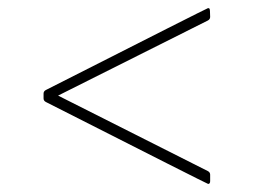

<svg xmlns="http://www.w3.org/2000/svg" viewBox="-20 -564 640 476"><path d="M496 -108Q494 -108 94 -311Q88 -314 88 -320V-332Q88 -338 94 -341Q494 -544 496 -544Q497 -544 499 -543Q501 -542 501 -522Q501 -516 495 -513L124 -327L495 -140Q501 -137 501 -131V-115Q501 -108 496 -108Z"/></svg>

Font: YamahaIndonesia935. App Thin
Style: Regular
Weight: 100
Designer: Dalton Maag Ltd
Foundry: Dalton Maag Ltd
Version: Version 1.002